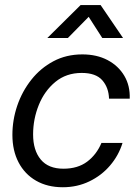

<svg xmlns="http://www.w3.org/2000/svg" viewBox="-20 -748 562 779"><path d="M234.9 11.7Q172.4 11.7 126.2 -14.9Q80.1 -41.5 55.2 -89.4Q30.3 -137.2 30.3 -200.7Q30.3 -261.2 50 -319.3Q69.8 -377.4 107.2 -424.6Q144.5 -471.7 196.8 -499.5Q249 -527.3 314 -527.3Q372.6 -527.3 416.5 -504.2Q460.4 -481 484.4 -440.4Q508.3 -399.9 506.3 -347.7H422.4Q420.9 -393.1 394.8 -422.6Q368.7 -452.1 311.5 -452.1Q249 -452.1 204.8 -415.8Q160.6 -379.4 137.5 -322.3Q114.3 -265.1 114.3 -202.6Q114.3 -138.2 145.3 -100.8Q176.3 -63.5 237.3 -63.5Q295.4 -63.5 333.5 -92Q371.6 -120.6 391.6 -168H477.1Q461.4 -117.2 426.5 -76.4Q391.6 -35.6 342.3 -12Q293 11.7 234.9 11.7ZM255.4 -593.8H172.4V-594.2L307.1 -727.5H388.2L479 -594.2V-593.8H395L339.8 -679.7Z"/></svg>

Font: Inter Display
Style: Italic
Weight: 400
Italic angle: -9.39999°
Designer: Rasmus Andersson
Foundry: rsms
Version: Version 4.000;git-a52131595